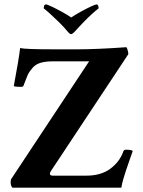

<svg xmlns="http://www.w3.org/2000/svg" viewBox="-20 -869 660 889"><path d="M37.1 0Q29.3 -9.8 29.3 -25.4Q29.3 -38.1 33.2 -42L392.6 -585H225.6Q190.4 -585 167.5 -578.1Q144.5 -571.3 129.9 -553.7Q120.1 -542 114.7 -533.7Q109.4 -525.4 105.5 -515.1Q101.6 -504.9 93.8 -485.4L88.9 -472.7Q87.9 -466.8 76.2 -466.8Q47.9 -466.8 43.9 -470.7Q67.4 -595.7 73.2 -646.5Q96.7 -640.6 231.4 -640.6H337.9Q382.8 -640.6 439.5 -643.1Q496.1 -645.5 564.5 -650.4Q567.4 -649.4 570.8 -637.7Q574.2 -626 574.2 -618.2L217.8 -80.1Q210.9 -70.3 210.9 -65.4Q210.9 -55.7 224.6 -55.7H379.9Q448.2 -55.7 491.7 -88.4Q535.2 -121.1 551.8 -169.9Q554.7 -175.8 564.5 -175.8Q587.9 -175.8 594.7 -169.9Q588.9 -153.3 578.6 -124Q568.4 -94.7 562.5 -77.1Q556.6 -59.6 550.3 -37.6Q543.9 -15.6 542 0ZM308.6 -710.9Q303.7 -710.9 295.9 -719.7Q287.1 -730.5 276.9 -741.7Q266.6 -752.9 253.9 -765.6Q229.5 -789.1 211.9 -805.2Q194.3 -821.3 182.6 -830.1Q182.6 -848.6 192.4 -848.6Q198.2 -848.6 219.7 -838.4Q241.2 -828.1 267.1 -814Q293 -799.8 309.6 -788.1Q327.1 -799.8 352.5 -814Q377.9 -828.1 399.9 -838.4Q421.9 -848.6 426.8 -848.6Q436.5 -848.6 436.5 -830.1Q424.8 -821.3 406.2 -804.7Q387.7 -788.1 362.3 -761.7L323.2 -719.7Q314.5 -710.9 308.6 -710.9Z"/></svg>

Font: Crimson Text
Style: Bold
Weight: 700
Designer: Sebastian Kosch
Foundry: Sebastian Kosch
Version: Version 1.100